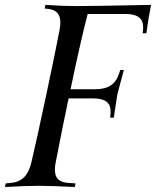

<svg xmlns="http://www.w3.org/2000/svg" viewBox="-20 -752 627 772"><path d="M354 -356.4H255.9Q231.4 -241.2 204.1 -100.1Q200.7 -84.5 200.7 -69.8Q200.7 -43.9 213.6 -31.2Q226.6 -18.6 253.9 -16.6L283.7 -14.6L280.8 0Q188 -4.9 135.3 -4.9Q82.5 -4.9 0 0L2.9 -14.6L24.4 -16.6Q57.1 -19.5 77.1 -39.6Q97.2 -59.6 106.4 -100.1Q125.5 -180.2 164.6 -364Q203.6 -547.9 219.7 -632.3Q222.7 -648.4 222.7 -661.6Q222.7 -711.4 172.9 -716.3L159.7 -717.8L162.6 -732.4Q236.3 -727.5 288.6 -727.5Q348.6 -727.5 587.4 -732.4Q577.6 -685.1 568.4 -618.2H553.7L555.2 -631.8Q555.7 -635.3 555.7 -642.1Q555.7 -669.4 538.3 -682.6Q521 -695.8 484.4 -695.8H332.5Q303.7 -585.4 263.7 -393.1H361.8Q402.3 -393.1 425.5 -408.7Q448.7 -424.3 459 -457L463.4 -470.7H478Q453.6 -380.9 452.1 -374Q450.7 -367.2 437.5 -278.8H422.9L424.3 -292.5Q424.8 -296.4 424.8 -303.7Q424.8 -330.6 407.7 -343.5Q390.6 -356.4 354 -356.4Z"/></svg>

Font: Flanker
Style: Italic
Weight: 400
Italic angle: -12°
Designer: Flanker
Version: Version 2.027